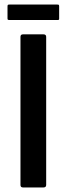

<svg xmlns="http://www.w3.org/2000/svg" viewBox="-20 -824 292 844"><path d="M183 -11Q183 0 171 0H81Q70 0 70 -11V-662Q70 -673 81 -673H171Q183 -673 183 -662ZM240 -741Q240 -738 238.5 -737Q237 -736 230 -736H22Q16 -736 14.5 -737.5Q13 -739 13 -743V-795Q13 -801 14.5 -802.5Q16 -804 22 -804H231Q237 -804 238.5 -802.5Q240 -801 240 -796Z"/></svg>

Font: Glory Thin SemiBold
Style: Regular
Weight: 600
Version: Version 1.011